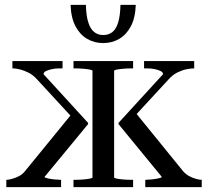

<svg xmlns="http://www.w3.org/2000/svg" viewBox="-20 -769 855 789"><path d="M809 0H577V-30Q585 -30 601 -31.5Q617 -33 631 -36Q645 -39 645 -42L467 -259V-264L650 -464Q650 -472 640 -477Q630 -482 615.5 -485Q601 -488 585 -488H572V-518H778V-488H777Q765 -488 747 -484.5Q729 -481 709.5 -471.5Q690 -462 673 -443L518 -275L533 -311L732 -66Q743 -53 758 -45Q773 -37 787 -33.5Q801 -30 808 -30H809ZM6 0V-30H7Q14 -30 28 -33.5Q42 -37 57.5 -45Q73 -53 83 -66L283 -311L287 -275L132 -443Q116 -461 97 -470.5Q78 -480 61 -484Q44 -488 32 -488H31V-518H237V-488H224Q209 -488 194 -485Q179 -482 169 -477Q159 -472 159 -464L342 -264V-259L163 -42Q163 -39 176 -36Q189 -33 205.5 -31.5Q222 -30 230 -30H231V0ZM282 -488V-518H527V-488H521Q503 -488 486.5 -486.5Q470 -485 459.5 -483Q449 -481 449 -478V-40Q449 -37 459.5 -35Q470 -33 486.5 -31.5Q503 -30 521 -30H527V0H282V-30H288Q306 -30 322.5 -31.5Q339 -33 349.5 -35Q360 -37 360 -40V-478Q360 -481 349.5 -483Q339 -485 322.5 -486.5Q306 -488 288 -488ZM404 -592Q368 -592 338.5 -609Q309 -626 290.5 -660.5Q272 -695 270 -749H333Q334 -704 343 -676.5Q352 -649 367.5 -637Q383 -625 404 -625Q426 -625 441.5 -637Q457 -649 465.5 -676.5Q474 -704 475 -749H538Q536 -695 517.5 -660.5Q499 -626 469.5 -609Q440 -592 404 -592Z"/></svg>

Font: Roboto Serif 144pt
Style: Regular
Weight: 400
Version: Version 1.008